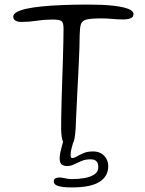

<svg xmlns="http://www.w3.org/2000/svg" viewBox="-20 -616 636 840"><path d="M279 20.5Q263 20.5 255.8 4.5Q248.5 -11.5 247.5 -50.5Q247 -68 247.8 -101.2Q248.5 -134.5 249.5 -176.5Q250.5 -218.5 252.2 -264.5Q254 -310.5 255.2 -354Q256.5 -397.5 257.2 -433.5Q258 -469.5 258 -491.5Q258 -517 248.8 -523.8Q239.5 -530.5 209.5 -530.5Q175.5 -530.5 141.2 -525.2Q107 -520 74.5 -520Q64 -520 55.8 -522.2Q47.5 -524.5 42.8 -530Q38 -535.5 38 -544Q38 -554.5 53 -563Q68 -571.5 96 -577.8Q124 -584 164.2 -588Q204.5 -592 255.5 -594Q306.5 -596 366.5 -596Q397 -596 426 -594.8Q455 -593.5 480 -590.5Q505 -587.5 523.8 -582.8Q542.5 -578 553.2 -571Q564 -564 564 -555Q564 -545.5 558.5 -540.5Q553 -535.5 543 -533.2Q533 -531 519 -531Q494 -531 472.2 -533.2Q450.5 -535.5 422 -535.5Q378 -535.5 358.2 -530.5Q338.5 -525.5 333.8 -509.5Q329 -493.5 328.5 -460Q328.5 -436.5 327.5 -409Q326.5 -381.5 325.2 -350.5Q324 -319.5 322.2 -287Q320.5 -254.5 318.8 -222.5Q317 -190.5 315.8 -160Q314.5 -129.5 313 -102.8Q311.5 -76 311 -54Q309 -25 305.8 -8.8Q302.5 7.5 296.2 14Q290 20.5 279 20.5ZM295 204Q271.5 204 253.8 201.8Q236 199.5 225.8 194Q215.5 188.5 215.5 178Q215.5 167 223.2 163.8Q231 160.5 240 160.5Q246.5 160.5 255.5 162.2Q264.5 164 275 165.8Q285.5 167.5 297 167.5Q323.5 167.5 349.5 163Q375.5 158.5 392.8 147.2Q410 136 410 115.5Q410 96.5 401.2 88.8Q392.5 81 376 81Q354 81 336.5 88.2Q319 95.5 304 103Q289 110.5 274 110.5Q260 110.5 250.5 104Q241 97.5 241 75Q241 65.5 244.2 50Q247.5 34.5 251.5 20Q255.5 5.5 258 -2Q262.5 -13.5 268.8 -19.2Q275 -25 285.5 -25Q294.5 -25 298.2 -19.8Q302 -14.5 302 -7.5Q302 3 295.5 24.5Q289 46 289 63Q289 75.5 296 75.5Q305 75.5 316.8 68.2Q328.5 61 345.5 53.8Q362.5 46.5 387.5 46.5Q407 46.5 421.8 54.8Q436.5 63 445 77.8Q453.5 92.5 453.5 111Q453.5 156 414.5 180Q375.5 204 295 204Z"/></svg>

Font: Gluten ExtraLight
Style: Regular
Weight: 250
Designer: Tyler Finck
Foundry: Etcetera Type Company
Version: Version 1.300